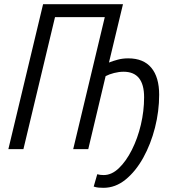

<svg xmlns="http://www.w3.org/2000/svg" viewBox="-20 -713 826 918"><path d="M475 185Q462 185 451 184Q440 183 428 179L445 120Q457 124 476 124Q514 124 548.5 91Q583 58 610.5 3.5Q638 -51 653.5 -116.5Q669 -182 669 -248Q669 -370 571 -370Q549 -370 525.5 -364Q502 -358 485 -349L402 0H330L481 -631H243L92 0H20L186 -693H568L501 -414Q521 -422 544 -428Q567 -434 593 -434Q666 -434 703.5 -389Q741 -344 741 -260Q741 -181 721 -102.5Q701 -24 665 41Q629 106 580.5 145.5Q532 185 475 185Z"/></svg>

Font: Ubuntu Sans Condensed
Style: Italic
Weight: 400
Width: 3
Italic angle: -13.5°
Designer: Dalton Maag Ltd
Foundry: Dalton Maag Ltd
Version: Version 1.006; ttfautohint (v1.8.4.7-5d5b)